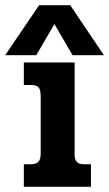

<svg xmlns="http://www.w3.org/2000/svg" viewBox="-75 -721 421 741"><path d="M76 -701H196L326 -508H205L135 -628L65 -508H-55ZM17 -87H43Q64 -87 73 -96.5Q82 -106 82 -126V-351Q82 -373 74.5 -383Q67 -393 45 -393H17V-480H213V-124Q213 -105 221.5 -96Q230 -87 250 -87H276V0H17Z"/></svg>

Font: Pridi Medium
Style: Regular
Weight: 500
Designer: Katatrad Team
Foundry: CadsonDemak
Version: Version 1.001